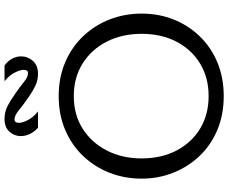

<svg xmlns="http://www.w3.org/2000/svg" viewBox="-98 -880 983 826"><g transform="rotate(-90 393.0 -466.5)"><path d="M393 5Q313 5 247.5 -22.5Q182 -50 135.5 -99Q89 -148 63.5 -212Q38 -276 38 -348Q38 -421 63 -485.5Q88 -550 135 -599.5Q182 -649 247.5 -677Q313 -705 393 -705Q473 -705 538.5 -677Q604 -649 651 -599.5Q698 -550 723 -485.5Q748 -421 748 -348Q748 -275 723 -211.5Q698 -148 651 -99Q604 -50 538.5 -22.5Q473 5 393 5ZM393 -60Q473 -60 533.5 -97Q594 -134 627.5 -199Q661 -264 661 -348Q661 -432 627.5 -498Q594 -564 533.5 -602Q473 -640 393 -640Q313 -640 253 -602Q193 -564 159 -498Q125 -432 125 -348Q125 -264 158.5 -199Q192 -134 252.5 -97Q313 -60 393 -60ZM257 -794Q239 -810 230 -829.5Q221 -849 221 -868Q221 -896 240 -917Q259 -938 294 -938Q323 -938 346 -927Q369 -916 399 -895Q433 -872 454 -854.5Q475 -837 492 -837Q506 -837 506 -856Q506 -871 494 -894.5Q482 -918 457 -938H525Q545 -923 554.5 -904.5Q564 -886 564 -867Q564 -838 544.5 -816Q525 -794 490 -794Q462 -794 438.5 -805Q415 -816 392 -832Q353 -859 331.5 -877Q310 -895 292 -895Q278 -895 278 -876Q278 -861 290 -837.5Q302 -814 327 -794Z"/></g></svg>

Font: Panamera Medium
Style: Regular
Weight: 500
Designer: Bastien Sozeau
Foundry: NBR — Bastien Sozeau
Version: Version 3.002; ttfautohint (v1.8.4.7-5d5b);gftools[0.9.33]